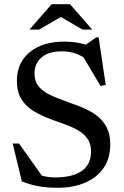

<svg xmlns="http://www.w3.org/2000/svg" viewBox="-20 -878 587 909"><path d="M502 -195Q502 -128 470 -82.2Q438 -36.5 382 -12.8Q326 11 254 11Q204 11 165 4.2Q126 -2.5 83.5 -19L40 -198.5H70L178 -46.5Q208 -38 241 -38Q323 -38 367 -68.5Q411 -99 411 -160.5Q411 -197.5 393.8 -221.8Q376.5 -246 348 -262Q319.5 -278 285.8 -289.8Q252 -301.5 219.5 -314Q175.5 -330.5 139.5 -352Q103.5 -373.5 81.8 -407.8Q60 -442 60 -496.5Q60 -581 120.8 -631Q181.5 -681 284.5 -681Q339.5 -681 386.5 -666.5L435.5 -701H447L480.5 -476L456 -471L375.5 -606.5Q330 -635 274 -635Q210 -635 176.8 -606.2Q143.5 -577.5 143.5 -531Q143.5 -488.5 167.8 -463.5Q192 -438.5 231 -422.2Q270 -406 314.5 -390Q348 -378.5 381.2 -364Q414.5 -349.5 441.8 -327.8Q469 -306 485.5 -274Q502 -242 502 -195ZM371 -738 268 -797.5 165 -738H119.5L224.5 -858H311.5L416.5 -738Z"/></svg>

Font: Newsreader Text Medium
Style: Regular
Weight: 500
Designer: Hugues Gentile
Foundry: Production Type
Version: Version 1.002